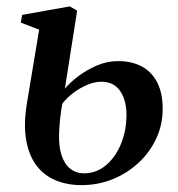

<svg xmlns="http://www.w3.org/2000/svg" viewBox="-20 -554 544 586"><path d="M228.5 11Q185.5 11 150.2 -3.5Q115 -18 91.8 -48.2Q68.5 -78.5 60 -125.8Q51.5 -173 62 -238L99.5 -463.5L43.5 -485L47.5 -508.5L193 -534.5L215.5 -521.5L178 -283.5Q193 -301.5 218.2 -320.8Q243.5 -340 275 -353.8Q306.5 -367.5 341 -367.5Q382 -367.5 412.5 -351.2Q443 -335 459.8 -302.5Q476.5 -270 476.5 -221.5Q476.5 -173.5 457 -131.5Q437.5 -89.5 403.2 -57.5Q369 -25.5 324.2 -7.2Q279.5 11 228.5 11ZM236.5 -25Q274 -25 303.2 -49.5Q332.5 -74 349.2 -114.8Q366 -155.5 366 -203.5Q366 -248 346.8 -276.2Q327.5 -304.5 289 -304.5Q268.5 -304.5 246 -295Q223.5 -285.5 203.8 -270.5Q184 -255.5 170.5 -238Q166.5 -218.5 164 -196Q161.5 -173.5 160.5 -150.5Q158.5 -108.5 167.8 -80.5Q177 -52.5 194.8 -38.8Q212.5 -25 236.5 -25Z"/></svg>

Font: Merriweather 96pt Medium
Style: Italic
Weight: 500
Italic angle: -7.8°
Version: Version 2.101